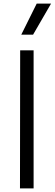

<svg xmlns="http://www.w3.org/2000/svg" viewBox="-20 -1037 301 1057"><path d="M162 -846H97L182 -1017H261ZM90 0 91 -760H165V0Z"/></svg>

Font: Be Vietnam Pro Light
Style: Regular
Weight: 300
Designer: Lam Bao, Tony Le, Vietanh Nguyen
Foundry: Yellow Type Foundry
Version: Version 1.002; ttfautohint (v1.8.3)